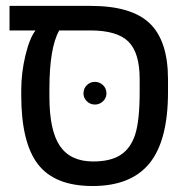

<svg xmlns="http://www.w3.org/2000/svg" viewBox="-20 -619 640 649"><path d="M51.8 -314Q51.8 -372.6 65.9 -431.6Q80.1 -490.7 100.1 -516.1H12.2V-599.1H286.1Q424.8 -599.1 486.3 -539.8Q547.9 -480.5 547.9 -351.1V-308.1Q547.9 -144 485.4 -67.1Q422.9 9.8 293 9.8Q165 9.8 108.4 -63.7Q51.8 -137.2 51.8 -296.9ZM180.2 -516.1Q147 -457.5 147 -317.9V-292Q147 -177.7 182.6 -125.5Q218.3 -73.2 294.9 -73.2Q354 -73.2 387.9 -95.5Q421.9 -117.7 437 -164.6Q452.1 -211.4 452.1 -309.1V-352.1Q452.1 -440.4 414.1 -478.3Q376 -516.1 285.2 -516.1ZM262.2 -303.2Q262.2 -320.3 273.7 -331.3Q285.2 -342.3 300.8 -342.3Q316.4 -342.3 328.1 -331.3Q339.8 -320.3 339.8 -303.2Q339.8 -287.6 328.1 -276.6Q316.4 -265.6 300.8 -265.6Q285.2 -265.6 273.7 -276.6Q262.2 -287.6 262.2 -303.2Z"/></svg>

Font: Cousine
Style: Regular
Weight: 400
Monospace: yes
Designer: Steve Matteson
Foundry: Monotype Imaging Inc.
Version: Version 1.21